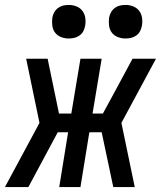

<svg xmlns="http://www.w3.org/2000/svg" viewBox="-39 -758 659 778"><path d="M76 0H-19L121 -260L67 -520H154L200 -298H250L287 -520H373L336 -298H378L428 -390L498 -520H593L453 -260L507 0H420L373 -222H323L287 0H201L237 -222H195ZM469 -602Q453 -602 438 -608Q423 -614 414 -626Q405 -638 403 -654Q401 -670 403 -686Q405 -698 411 -708.5Q417 -719 426.5 -726Q436 -733 447 -735.5Q458 -738 470 -738Q486 -738 501 -732Q516 -726 525 -714Q534 -702 536.5 -686Q539 -670 536 -654Q534 -642 528.5 -631.5Q523 -621 513 -614Q503 -607 492 -604.5Q481 -602 469 -602ZM239 -602Q223 -602 208 -608Q193 -614 184 -626Q175 -638 173 -654Q171 -670 173 -686Q175 -698 181 -708.5Q187 -719 196.5 -726Q206 -733 217 -735.5Q228 -738 240 -738Q256 -738 271 -732Q286 -726 295 -714Q304 -702 306.5 -686Q309 -670 306 -654Q304 -642 298.5 -631.5Q293 -621 283 -614Q273 -607 262 -604.5Q251 -602 239 -602Z"/></svg>

Font: Iosevka Medium Extended
Style: Italic
Weight: 500
Width: 7
Italic angle: -9°
Monospace: yes
Designer: Belleve Invis
Foundry: Belleve Invis
Version: Version 32.5.0; ttfautohint (v1.8.4)